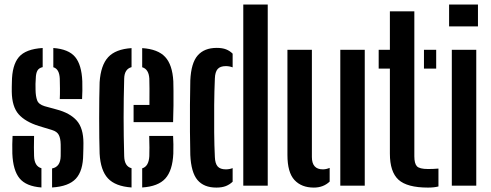

<svg xmlns="http://www.w3.org/2000/svg" viewBox="-20 -820 2169 848"><path d="M210 8V-76Q247 -83 248 -130.5Q248 -151 248.2 -157.2Q248.5 -163.5 248 -182.5Q247.5 -208.5 239.8 -223.8Q232 -239 210.5 -245.5L151.5 -263.5Q92 -282 62.5 -315.2Q33 -348.5 32 -414.5Q32 -425.5 32 -435.5Q32 -445.5 32.5 -456.5Q33 -532 63.2 -567.8Q93.5 -603.5 168.5 -608V-523.5Q152 -520 145.2 -508Q138.5 -496 138 -473Q137 -458.5 136.8 -449.8Q136.5 -441 137 -423Q137.5 -395 144 -377Q150.5 -359 177 -351L230 -336.5Q289 -321 318.8 -287.5Q348.5 -254 348.5 -188Q348.5 -176.5 348.2 -163.2Q348 -150 347.5 -138.5Q347 -65.5 315.2 -31Q283.5 3.5 210 8ZM244 -382.5Q245 -401.5 244.8 -430Q244.5 -458.5 244 -473Q242 -515.5 215.5 -523V-608Q283 -603 311.8 -568.5Q340.5 -534 343.5 -461Q344 -443 343.8 -419.8Q343.5 -396.5 342.5 -382.5ZM34.5 -141.5Q34 -159.5 34.2 -182.5Q34.5 -205.5 35.5 -219.5H130.5Q129.5 -191.5 129.8 -168.8Q130 -146 130.5 -130.5Q132 -85.5 163 -77V8Q95.5 3 66.5 -32.2Q37.5 -67.5 34.5 -141.5Z M420 -141.5Q419 -170 418.5 -211.2Q418 -252.5 418 -298Q418 -343.5 418.5 -385.2Q419 -427 420 -457Q425 -532 457.8 -567.5Q490.5 -603 561 -607.5V-523.5Q529.5 -515 528.5 -473Q526 -383.5 526 -301.2Q526 -219 528.5 -130.5Q529.5 -85 561 -77V8Q489.5 3 456.8 -32.2Q424 -67.5 420 -141.5ZM570 -280.5V-356.5H640Q640.5 -396.5 640.2 -428.5Q640 -460.5 639.5 -473Q637 -514.5 608 -523V-607.5Q677.5 -603 709.5 -568.5Q741.5 -534 745.5 -461Q746 -448 746.2 -419.2Q746.5 -390.5 746.2 -354Q746 -317.5 744.5 -280.5ZM608 8V-76.5Q637 -85 639.5 -130.5Q640 -146 640 -168.8Q640 -191.5 639 -219.5H744.5Q745.5 -205.5 745.8 -182.5Q746 -159.5 745.5 -141.5Q742 -66.5 710.2 -31.5Q678.5 3.5 608 8Z M1054.5 0V-800H1162.5V0ZM820.5 -135.5Q819.5 -180 819 -238.8Q818.5 -297.5 819 -357.2Q819.5 -417 820.5 -464.5Q824 -542 853.2 -575.2Q882.5 -608.5 937 -608.5Q962 -608.5 978.5 -602Q995 -595.5 1007.5 -583V-522.5Q993 -528 977.5 -528Q952.5 -528 941.2 -515Q930 -502 929 -473.5Q926.5 -417.5 926 -356Q925.5 -294.5 926 -235.2Q926.5 -176 929 -126.5Q930 -98 941.2 -85Q952.5 -72 977.5 -72Q993 -72 1007.5 -77.5V-17.5Q994.5 -5 977.5 1.8Q960.5 8.5 935.5 8.5Q880.5 8.5 852.2 -25Q824 -58.5 820.5 -135.5Z M1249.5 -135.5V-600H1357.5V-126.5Q1357.5 -72 1406 -72Q1420.5 -72 1436 -78.5V-18Q1408 8.5 1366 8.5Q1311.5 8.5 1280.5 -25Q1249.5 -58.5 1249.5 -135.5ZM1483 0V-600H1591V0Z M1652.5 -517V-600H1702V-770H1810V-129.5Q1810 -98 1821.2 -85.8Q1832.5 -73.5 1871 -73.5Q1883.5 -73.5 1893.5 -74Q1903.5 -74.5 1916.5 -75.5V3.5Q1897.5 8.5 1870.5 8.5Q1778 8.5 1740 -26.2Q1702 -61 1702 -141.5V-517ZM1852.5 -517V-600H1906.5V-517Z M1963.5 -703.5V-800H2091V-703.5ZM1975.5 0V-600H2083.5V0Z"/></svg>

Font: Big Shoulders Stencil Display
Style: Bold
Weight: 700
Designer: Patric King
Foundry: XO Type Co
Version: Version 1.000